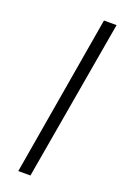

<svg xmlns="http://www.w3.org/2000/svg" viewBox="-138 -743 504 787"><g transform="rotate(20 113.5 -350.0)"><path d="M172 -700 53 0H106L227 -700Z"/></g></svg>

Font: Jost Light
Style: Italic
Weight: 300
Italic angle: -5°
Version: Version 3.710